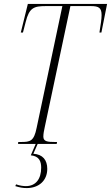

<svg xmlns="http://www.w3.org/2000/svg" viewBox="-20 -734 566 979"><path d="M72 0H162L137 58C180 62 190 89 190 121C190 179 162 215 112 215C100 215 81 213 62 206L58 215C80 222 97 225 116 225C178 225 221 187 221 127C221 82 198 53 150 50L172 0H269L271 -10H260C224 -10 201 -12 201 -37C201 -52 204 -66 208 -85L339 -703H443C484 -703 498 -694 498 -657C498 -636 494 -613 487 -568H497L526 -714H122L86 -568H97L111 -622C129 -694 152 -703 214 -703H298L167 -83C153 -13 134 -10 86 -10H73Z"/></svg>

Font: Noto Serif Display ExtraCondensed ExtraLight
Style: Italic
Weight: 200
Width: 2
Italic angle: -12°
Designer: Monotype Design Team
Foundry: Monotype Imaging Inc.
Version: Version 2.009